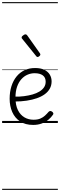

<svg xmlns="http://www.w3.org/2000/svg" viewBox="-20 -1161 566 1812"><path d="M293 18Q219 18 169.5 -15Q120 -48 95.5 -104Q71 -160 71 -229Q71 -294 88 -347.5Q105 -401 136.5 -439.5Q168 -478 212 -498.5Q256 -519 311 -519Q365 -519 399 -502Q433 -485 450 -456.5Q467 -428 467 -393Q467 -355 450 -324.5Q433 -294 402 -271.5Q371 -249 328 -234Q285 -219 232 -211Q179 -203 120 -203V-249Q165 -248 207.5 -253.5Q250 -259 287 -269.5Q324 -280 352 -297Q380 -314 395.5 -337Q411 -360 411 -390Q411 -430 383.5 -450Q356 -470 307 -470Q272 -470 239.5 -456Q207 -442 181.5 -413.5Q156 -385 141 -342Q126 -299 126 -240Q126 -168 149 -122Q172 -76 210.5 -53.5Q249 -31 296 -31Q335 -31 360.5 -42Q386 -53 404.5 -70Q423 -87 439 -106Q448 -114 455.5 -113.5Q463 -113 472 -107Q480 -101 483 -93Q486 -85 479 -77Q463 -53 436.5 -31Q410 -9 374 4.5Q338 18 293 18ZM335 -623Q331 -623 327.5 -625Q324 -627 321 -632L191 -793Q187 -797 185.5 -800Q184 -803 184 -807Q184 -814 190.5 -820.5Q197 -827 205.5 -832Q214 -837 221 -837Q230 -837 237 -827L356 -659Q359 -654 360 -651.5Q361 -649 361 -647Q361 -639 351.5 -631Q342 -623 335 -623ZM0 621H526V631H0ZM0 -20H526V0H0ZM0 -505H526V-500H0ZM0 -1141H526V-1131H0Z"/></svg>

Font: Playwrite BR Guides
Style: Regular
Weight: 400
Designer: Veronika Burian, José Scaglione
Foundry: TypeTogether
Version: Version 1.003